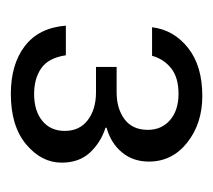

<svg xmlns="http://www.w3.org/2000/svg" viewBox="-40 -710 402 363"><g transform="rotate(90 161.5 -528.0)"><path d="M31 -614Q36 -655 70 -682Q104 -709 161 -709Q213 -709 249 -680.5Q285 -652 285 -608Q285 -578 267.5 -557Q250 -536 221 -528V-526Q249 -517 268 -496.5Q287 -476 287 -443Q287 -405 252.5 -376Q218 -347 157 -347Q101 -347 66.5 -373.5Q32 -400 28 -451H84Q89 -418 108.5 -404.5Q128 -391 157 -391Q189 -391 208 -406.5Q227 -422 227 -449Q227 -477 206.5 -492.5Q186 -508 154 -508H106V-547H154Q185 -547 205 -562Q225 -577 225 -606Q225 -632 206.5 -648Q188 -664 157 -664Q126 -664 108.5 -650Q91 -636 85 -614Z"/></g></svg>

Font: Poppins Light
Style: Regular
Weight: 300
Designer: Ninad Kale (Devanagari), Jonny Pinhorn (Latin)
Version: Version 5.002